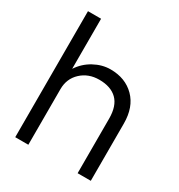

<svg xmlns="http://www.w3.org/2000/svg" viewBox="-167 -812 860 924"><g transform="rotate(30 263.0 -350.0)"><path d="M399.9 -303.2Q399.9 -374 365 -408Q330.1 -441.9 266.1 -441.9Q206.1 -441.9 166 -404.5Q126 -367.2 126 -309.1V0H53.2V-700.2H126V-421.9Q153.3 -463.9 197.5 -488Q241.7 -512.2 288.1 -512.2Q370.6 -512.2 421.9 -460.7Q473.1 -409.2 473.1 -317.9V0H399.9Z"/></g></svg>

Font: Overused Grotesk
Style: Regular
Weight: 400
Version: Version 0.002